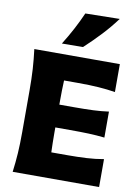

<svg xmlns="http://www.w3.org/2000/svg" viewBox="-113 -1173 910 1247"><g transform="rotate(10 341.5 -549.5)"><path d="M60.5 0Q68.8 -64.9 72.8 -125.7Q76.7 -186.5 76.7 -263.2V-538.6Q76.7 -617.7 72.8 -680.4Q68.8 -743.2 60.5 -809.6H624.5V-625.5Q573.2 -633.8 514.9 -637.9Q456.5 -642.1 377.9 -642.1H286.1Q284.7 -609.4 283.9 -575.9Q283.2 -542.5 283.2 -504.9V-482.4H380.9Q453.6 -482.4 506.3 -484.6Q559.1 -486.8 608.4 -493.7V-322.3Q556.6 -328.1 503.9 -330.1Q451.2 -332 380.4 -332H283.2V-296.9Q283.2 -261.2 283.9 -229.7Q284.7 -198.2 285.6 -168H392.1Q458 -168 516.8 -171.1Q575.7 -174.3 630.4 -184.1V0ZM230.5 -876Q298.3 -984.4 346.7 -1094.7L572.8 -1098.6Q530.8 -1041.5 478.8 -985.8Q426.8 -930.2 369.6 -877.4Z"/></g></svg>

Font: Pinar-FD ExtraBold
Style: Regular
Weight: 800
Designer: Amin Abedi
Version: Version 3.000